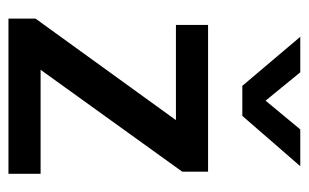

<svg xmlns="http://www.w3.org/2000/svg" viewBox="-158 -572 730 454"><g transform="rotate(90 207.0 -345.0)"><path d="M386 -411 145 -76H391V0H24V-64L264 -396H39V-472H386ZM67 -690H151L218 -608L286 -690H373L254 -553H183Z"/></g></svg>

Font: Mukta Medium
Style: Regular
Weight: 500
Designer: Girish Dalvi and Yashodeep Gholap
Foundry: Ek Type
Version: Version 2.538;PS 1.002;hotconv 16.6.51;makeotf.lib2.5.65220;